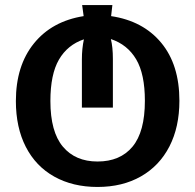

<svg xmlns="http://www.w3.org/2000/svg" viewBox="-20 -727 775 762"><path d="M312 -663 306 -707H426L421 -663Q548 -644 620 -557Q692 -470 692 -327Q692 -223 652.5 -146Q613 -69 539.5 -27Q466 15 367 15Q269 15 195.5 -26Q122 -67 82.5 -144Q43 -221 43 -326Q43 -466 114.5 -554.5Q186 -643 312 -663ZM367 -86Q457 -86 506 -145Q555 -204 555 -327Q555 -433 520.5 -491.5Q486 -550 420 -572Q428 -540 428 -493V-300H305V-492Q305 -534 313 -571Q248 -549 214 -490.5Q180 -432 180 -326Q180 -204 229.5 -145Q279 -86 367 -86Z"/></svg>

Font: FiraGOUPP
Style: Medium
Weight: 400
Designer: bBox Type
Foundry: bBox Type GmbH
Version: Version 1.001